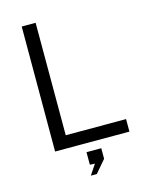

<svg xmlns="http://www.w3.org/2000/svg" viewBox="-132 -807 842 1073"><g transform="rotate(-15 289.0 -270.5)"><path d="M100 -723H180.5V-72.5H529.5V0H99.5ZM257.5 182 297 123 268 121.5V49H353.5V110L292 182Z"/></g></svg>

Font: Public Sans Light
Style: Regular
Weight: 300
Designer: The Public Sans Project Authors: Dan O. Williams and USWDS (Libre Franklin designed by Pablo Impallari and Rodrigo Fuenz
Version: Version 1.007